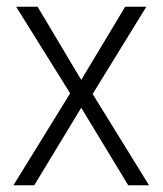

<svg xmlns="http://www.w3.org/2000/svg" viewBox="-20 -552 485 572"><path d="M189 -274 28 -532H92L222 -314L353 -532H416L256 -272L424 0H362L222 -231L82 0H20Z"/></svg>

Font: Noto Sans Myanmar UI SemiCondensed Light
Style: Regular
Weight: 300
Width: 4
Designer: Monotype Design Team
Foundry: Monotype Imaging Inc.
Version: Version 2.103; ttfautohint (v1.8.4.7-5d5b)